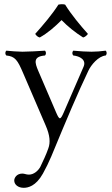

<svg xmlns="http://www.w3.org/2000/svg" viewBox="-20 -656 535 917"><path d="M185 173C200 146 213 119 225 91C301 -93 351 -211 402 -318C415 -346 450 -388 485 -391C491 -397 491 -408 485 -414C461 -411 440 -409 417 -409C395 -409 361 -411 330 -414C324 -408 324 -397 330 -391C360 -388 394 -371 379 -337L284 -118C268 -82 264 -82 248 -119L163 -317C146 -357 137 -386 195 -391C201 -397 201 -408 195 -414C165 -412 115 -409 87 -409C67 -409 29 -412 10 -414C4 -408 4 -397 10 -391C52 -387 64 -369 90 -308L198 -57C219 -9 221 25 211 52C200 84 187 110 173 140C163 159 142 178 118 178C105 178 97 173 87 173C59 173 48 194 48 206C48 226 67 241 93 241C113 241 151 234 185 173ZM291 -634C280 -637 270 -636 259 -634C230 -588 184 -534 148 -494C154 -485 161 -479 170 -477C209 -499 242 -528 274 -560C304 -529 339 -501 377 -477C386 -479 395 -487 400 -494C364 -534 320 -587 291 -634Z"/></svg>

Font: Libertinus Serif Display
Style: Regular
Weight: 400
Designer: Philipp H. Poll, Khaled Hosny
Foundry: Caleb Maclennan
Version: Version 7.050;RELEASE